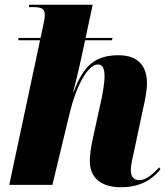

<svg xmlns="http://www.w3.org/2000/svg" viewBox="-20 -780 697 810"><path d="M489 10C579 10 626 -28 657 -66L651 -74C625 -44 595 -20 567 -20C545 -20 532 -34 532 -61C532 -88 540 -117 548 -153L582 -314C590 -349 600 -394 600 -429C600 -491 572 -547 480 -547C379 -547 331 -500 291 -393H289C295 -414 314 -494 318 -513L339 -610H452L455 -620H341L371 -760H103L102 -750H123C165 -750 169 -735 169 -716C169 -704 166 -690 163 -676L151 -620H58L57 -610H149L19 0H201L275 -307C300 -410 348 -508 393 -508C414 -508 421 -489 421 -458C421 -426 411 -373 405 -348L373 -202C363 -159 359 -124 359 -99C359 -31 406 10 489 10Z"/></svg>

Font: Noto Serif Display SemiCondensed Black
Style: Italic
Weight: 900
Width: 4
Italic angle: -12°
Designer: Monotype Design Team
Foundry: Monotype Imaging Inc.
Version: Version 2.009